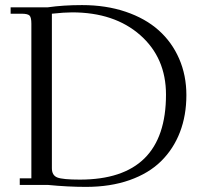

<svg xmlns="http://www.w3.org/2000/svg" viewBox="-20 -731 812 759"><path d="M22 -676.8V-702.1H168.9Q230.5 -710.9 304.2 -710.9Q398.9 -710.9 476.8 -684.6Q554.7 -658.2 607.2 -611.3Q659.7 -564.5 688.2 -498.8Q716.8 -433.1 716.8 -355Q716.8 -274.9 691.4 -208.7Q666 -142.6 617.2 -94.2Q568.4 -45.9 492.4 -19Q416.5 7.8 319.8 7.8Q248.5 7.8 168.9 0H58.1V-25.9H104V-637.2Q104 -662.1 96.9 -669.4Q89.8 -676.8 64.9 -676.8ZM185.1 -65.9Q185.1 -38.1 206.3 -29.5Q227.5 -21 295.9 -21Q636.2 -21 636.2 -356.9Q636.2 -502.4 534.2 -592.3Q432.1 -682.1 265.1 -682.1Q234.4 -682.1 185.1 -676.8Z"/></svg>

Font: Dihjauti S
Style: Regular
Weight: 400
Designer: T. Christopher White
Version: Version 3.0.0